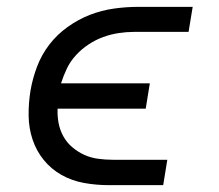

<svg xmlns="http://www.w3.org/2000/svg" viewBox="-20 -540 640 560"><path d="M456 0H297Q260 0 224.5 -6.5Q189 -13 159 -30Q129 -47 107.5 -73.5Q86 -100 75 -133Q64 -166 63.5 -202.5Q63 -239 69 -276Q75 -311 88 -345.5Q101 -380 123.5 -409.5Q146 -439 177.5 -461.5Q209 -484 243 -497Q277 -510 312.5 -515Q348 -520 383 -520H542L530 -447H371Q349 -447 326 -443.5Q303 -440 281 -432Q259 -424 238.5 -410.5Q218 -397 201.5 -379Q185 -361 175 -340Q165 -319 158 -297H417L405 -223H148Q147 -201 151 -180.5Q155 -160 165 -142Q175 -124 191 -110.5Q207 -97 225.5 -88.5Q244 -80 265.5 -77Q287 -74 309 -74H468Z"/></svg>

Font: Iosevka Aile Oblique
Style: Regular
Weight: 400
Italic angle: -9°
Designer: Belleve Invis
Foundry: Belleve Invis
Version: Version 31.1.0; ttfautohint (v1.8.4)